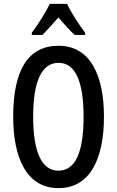

<svg xmlns="http://www.w3.org/2000/svg" viewBox="-20 -960 603 990"><path d="M326 -940H236C218 -899 178 -837 144 -791V-780H199C221 -802 251 -836 281 -870C311 -836 338 -804 365 -780H419V-791C385 -836 347 -895 326 -940ZM516 -358C516 -569 447 -724 282 -724C127 -724 48 -602 48 -359C48 -149 115 10 282 10C447 10 516 -146 516 -358ZM151 -358C151 -541 195 -636 282 -636C367 -636 411 -543 411 -358C411 -171 367 -80 281 -80C196 -80 151 -174 151 -358Z"/></svg>

Font: Noto Sans Devanagari ExtraCondensed Medium
Style: Regular
Weight: 500
Width: 2
Designer: Jelle Bosma - Monotype Design Team
Foundry: Monotype Imaging Inc.
Version: Version 2.004